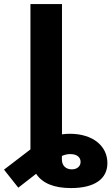

<svg xmlns="http://www.w3.org/2000/svg" viewBox="-95 -748 563 972"><path d="M218.8 -727.5H59.1V8.3L-74.7 110.8L-2.4 202.1L87.9 131.8C118.7 178.7 176.3 204.1 264.6 204.1C383.3 204.1 448.7 158.2 448.7 77.6C448.7 -8.3 376 -70.8 258.3 -70.8C245.1 -70.8 231.9 -69.8 218.8 -67.9ZM218.3 59.1V41.5C236.3 33.7 251 31.2 265.6 32.2C297.4 33.7 313 50.3 313 71.8C313 94.7 293.9 109.4 268.6 109.4C240.2 109.4 218.3 92.3 218.3 59.1Z"/></svg>

Font: Raveo
Style: Bold
Weight: 700
Designer: Jakub Foglar, Rasmus Andersson (Inter)
Foundry: Jakubfoglar.com
Version: Version 1.100;Glyphs 3.2.3 (3260)